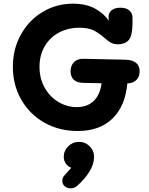

<svg xmlns="http://www.w3.org/2000/svg" viewBox="-20 -712 810 1045"><path d="M673 -258Q662 -135 592.5 -67Q523 1 402 1Q302 1 221.5 -44.5Q141 -90 95.5 -170Q50 -250 50 -348Q50 -445 93.5 -523.5Q137 -602 212 -647Q287 -692 377 -692Q451 -692 500.5 -663.5Q550 -635 571 -599V-622Q571 -642 587.5 -656Q604 -670 635 -670Q667 -670 683.5 -655.5Q700 -641 701 -619Q704 -536 687 -503Q678 -487 660.5 -479Q643 -471 621 -471Q601 -471 586 -478.5Q571 -486 547 -507Q520 -531 491 -546Q462 -561 412 -561Q350 -561 300.5 -534.5Q251 -508 223 -459.5Q195 -411 195 -348Q195 -285 223 -235Q251 -185 298 -157Q345 -129 398 -129Q454 -129 489 -161.5Q524 -194 533 -259L432 -261Q397 -262 380.5 -279Q364 -296 364 -324Q364 -355 383 -374Q402 -393 435 -392L663 -387Q701 -386 720.5 -370Q740 -354 740 -324Q740 -295 722.5 -277Q705 -259 673 -258ZM492 142Q492 181 466.5 222.5Q441 264 397 302Q383 313 364 313Q345 313 332 301.5Q319 290 319 272Q319 257 327 247L343 229L368 201Q350 195 338.5 178.5Q327 162 327 142Q327 108 351.5 84Q376 60 410 60Q444 60 468 84Q492 108 492 142Z"/></svg>

Font: Mali
Style: Bold
Weight: 700
Designer: Kitiyaporn Chalermlarp | Katatrad Aksorn Co.,Ltd.
Foundry: Cadson Demak Co.,Ltd.
Version: Version 1.000; ttfautohint (v1.6)